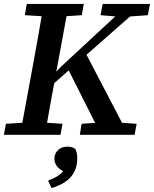

<svg xmlns="http://www.w3.org/2000/svg" viewBox="-21 -684 781 974"><path d="M-1 0 9 -56 138 -64H176L296 -56L286 0ZM81 0 147 -358Q161 -434 174.5 -510.5Q188 -587 201 -664H328L262 -306Q248 -230 234 -153Q220 -76 207 0ZM105 -607 115 -664H404L394 -607L272 -599H234ZM197 -212 194 -291H236L292 -349L632 -664H711ZM492 0 319 -344 408 -425 630 0ZM384 0 393 -56 508 -64H554L672 -56L662 0ZM489 -607 500 -664H740L729 -607L619 -599H586ZM371 119Q371 158 356 187.5Q341 217 311.5 237.5Q282 258 240 270L223 232Q248 223 265 213Q282 203 294 190.5Q306 178 315 162L319 193Q288 182 271.5 163.5Q255 145 255 122Q255 96 272.5 78Q290 60 321 60Q335 60 345.5 63.5Q356 67 362 73Q366 82 368.5 93.5Q371 105 371 119Z"/></svg>

Font: Source Serif 4 SemiBold
Style: Italic
Weight: 600
Italic angle: -12°
Designer: Frank Grießhammer
Foundry: Adobe Systems Incorporated
Version: Version 4.004;hotconv 1.0.116;makeotfexe 2.5.65601